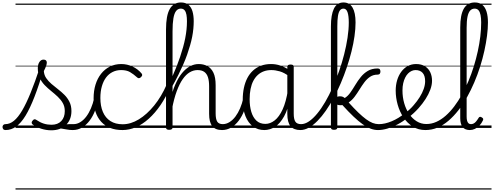

<svg xmlns="http://www.w3.org/2000/svg" viewBox="-126 -1039 4011 1559"><path d="M-81 17Q-94 17 -99.5 9.5Q-105 2 -105.5 -7Q-106 -16 -100 -23.5Q-94 -31 -82 -31Q-46 -31 -12.5 -58.5Q21 -86 54 -142Q87 -198 122.5 -285Q158 -372 197 -490L230 -480Q191 -349 154.5 -254.5Q118 -160 81.5 -100Q45 -40 5 -11.5Q-35 17 -81 17ZM465 17Q439 17 417 12.5Q395 8 373 5Q351 2 326 7L350 -19Q377 -26 397.5 -28.5Q418 -31 435.5 -31Q453 -31 471 -31Q480 -31 484 -23.5Q488 -16 487 -7Q486 2 480 9.5Q474 17 465 17ZM290 19Q249 19 208.5 6Q168 -7 138 -29Q131 -36 131 -43.5Q131 -51 139 -60Q146 -69 153 -70.5Q160 -72 170 -65Q199 -45 229 -35.5Q259 -26 292 -26Q343 -26 371.5 -56Q400 -86 400 -137Q400 -174 384 -202Q368 -230 343 -253.5Q318 -277 290 -299.5Q262 -322 237 -347.5Q212 -373 196.5 -406.5Q181 -440 181 -485Q181 -516 194 -535.5Q207 -555 227 -555Q241 -555 247.5 -548.5Q254 -542 254 -531Q254 -519 248 -502Q242 -485 230 -462Q232 -430 249 -405Q266 -380 291.5 -358Q317 -336 345 -314.5Q373 -293 397.5 -268.5Q422 -244 438 -212Q454 -180 454 -137Q454 -67 409.5 -24Q365 19 290 19ZM0 490H550V500H0ZM0 -20H550V0H0ZM0 -505H550V-500H0ZM0 -1010H550V-1000H0Z M465 17Q454 17 448.5 9.5Q443 2 443.5 -7Q444 -16 451 -23.5Q458 -31 471 -31Q500 -31 526.5 -47.5Q553 -64 574.5 -92.5Q596 -121 612.5 -159.5Q629 -198 639 -244Q641 -254 649.5 -256.5Q658 -259 665.5 -255Q673 -251 671 -239Q664 -189 646.5 -142.5Q629 -96 602 -60Q575 -24 540.5 -3.5Q506 17 465 17ZM550 490V500ZM550 -20V0ZM550 -505V-500ZM550 -1010V-1000Z M868 17Q757 17 695.5 -50.5Q634 -118 634 -240Q634 -301 649.5 -351.5Q665 -402 694.5 -439.5Q724 -477 765.5 -498Q807 -519 859 -519Q906 -519 949.5 -499Q993 -479 1024 -442Q1029 -435 1028.5 -428.5Q1028 -422 1019 -413Q1010 -404 1002 -404Q994 -404 988 -410Q958 -437 930 -453.5Q902 -470 857 -470Q820 -470 788.5 -454.5Q757 -439 735 -409.5Q713 -380 701 -338Q689 -296 689 -243Q689 -178 709.5 -130Q730 -82 770.5 -56Q811 -30 870 -30Q881 -30 886.5 -23Q892 -16 891.5 -6.5Q891 3 885 10Q879 17 868 17ZM550 490H1085V500H550ZM550 -20H1085V0H550ZM550 -505H1085V-500H550ZM550 -1010H1085V-1000H550Z M868 17Q857 17 851 10Q845 3 845.5 -6.5Q846 -16 852 -23Q858 -30 870 -30Q936 -30 1001.5 -70Q1067 -110 1126 -182.5Q1185 -255 1228 -354Q1233 -367 1242.5 -366Q1252 -365 1258 -356.5Q1264 -348 1258 -334Q1222 -251 1177.5 -186Q1133 -121 1082.5 -75.5Q1032 -30 978 -6.5Q924 17 868 17ZM1085 490V500ZM1085 -20V0ZM1085 -505V-500ZM1085 -1010V-1000Z M1678 17Q1650 17 1630 9Q1610 1 1597 -15.5Q1584 -32 1578 -56.5Q1572 -81 1572 -115V-338Q1572 -383 1562.5 -412Q1553 -441 1532.5 -455.5Q1512 -470 1478 -470Q1445 -470 1414.5 -452Q1384 -434 1357.5 -396Q1331 -358 1309 -298.5Q1287 -239 1271 -155L1252 -206Q1270 -289 1295.5 -348.5Q1321 -408 1352 -445.5Q1383 -483 1417 -501Q1451 -519 1487 -519Q1527 -519 1558 -502.5Q1589 -486 1607 -448.5Q1625 -411 1625 -347V-118Q1625 -73 1637.5 -52Q1650 -31 1684 -31Q1693 -31 1698 -23.5Q1703 -16 1702.5 -7Q1702 2 1696 9.5Q1690 17 1678 17ZM1247 15Q1234 15 1228 10.5Q1222 6 1222 -4V-800Q1222 -913 1252.5 -966Q1283 -1019 1343 -1019Q1381 -1019 1404 -1000Q1427 -981 1437 -946.5Q1447 -912 1447 -867Q1447 -838 1444 -806Q1441 -774 1434.5 -740.5Q1428 -707 1417.5 -670.5Q1407 -634 1393.5 -595.5Q1380 -557 1362 -516Q1344 -475 1322.5 -431.5Q1301 -388 1275 -342V-4Q1275 6 1268 10.5Q1261 15 1247 15ZM1275 -421Q1293 -461 1308.5 -500.5Q1324 -540 1337 -579Q1350 -618 1360.5 -655.5Q1371 -693 1378 -729Q1385 -765 1388.5 -799Q1392 -833 1392 -866Q1392 -896 1388 -919Q1384 -942 1373 -955.5Q1362 -969 1342 -969Q1319 -969 1304 -950Q1289 -931 1282 -890Q1275 -849 1275 -785ZM1085 490H1761V500H1085ZM1085 -20H1761V0H1085ZM1085 -505H1761V-500H1085ZM1085 -1010H1761V-1000H1085Z M1676 17Q1665 17 1659.5 9.5Q1654 2 1654.5 -7Q1655 -16 1662 -23.5Q1669 -31 1682 -31Q1711 -31 1737.5 -47.5Q1764 -64 1785.5 -92.5Q1807 -121 1823.5 -159.5Q1840 -198 1850 -244Q1852 -254 1860.5 -256.5Q1869 -259 1876.5 -255Q1884 -251 1882 -239Q1875 -189 1857.5 -142.5Q1840 -96 1813 -60Q1786 -24 1751.5 -3.5Q1717 17 1676 17ZM1761 490V500ZM1761 -20V0ZM1761 -505V-500ZM1761 -1010V-1000Z M2020 17Q1968 17 1928.5 -12Q1889 -41 1867 -96Q1845 -151 1845 -230Q1845 -281 1854.5 -325.5Q1864 -370 1882.5 -405.5Q1901 -441 1929 -466.5Q1957 -492 1993.5 -505.5Q2030 -519 2075 -519Q2114 -519 2149.5 -507Q2185 -495 2222 -471V-419Q2182 -449 2146 -459.5Q2110 -470 2077 -470Q2044 -470 2016.5 -460Q1989 -450 1967.5 -430.5Q1946 -411 1931 -382.5Q1916 -354 1908.5 -316.5Q1901 -279 1901 -233Q1901 -176 1914.5 -131Q1928 -86 1956 -59.5Q1984 -33 2029 -33Q2068 -33 2104.5 -61.5Q2141 -90 2169 -151Q2197 -212 2212 -309L2232 -254Q2214 -154 2181 -94.5Q2148 -35 2106.5 -9Q2065 17 2020 17ZM2313 17Q2286 17 2266 9Q2246 1 2233 -14.5Q2220 -30 2213.5 -55Q2207 -80 2207 -113V-496Q2207 -506 2213.5 -510.5Q2220 -515 2234 -515Q2247 -515 2253 -510.5Q2259 -506 2259 -496V-116Q2259 -72 2272 -51.5Q2285 -31 2319 -31Q2327 -31 2331.5 -23.5Q2336 -16 2335.5 -7Q2335 2 2329.5 9.5Q2324 17 2313 17ZM1761 490H2396V500H1761ZM1761 -20H2396V0H1761ZM1761 -505H2396V-500H1761ZM1761 -1010H2396V-1000H1761Z M2312 17Q2300 17 2294.5 9.5Q2289 2 2290.5 -7Q2292 -16 2299 -23.5Q2306 -31 2318 -31Q2350 -31 2383 -53.5Q2416 -76 2449.5 -116.5Q2483 -157 2514.5 -211Q2546 -265 2574.5 -328.5Q2603 -392 2627 -460.5Q2651 -529 2668.5 -598Q2686 -667 2696 -733Q2706 -799 2706 -856Q2706 -869 2714.5 -875.5Q2723 -882 2733.5 -882Q2744 -882 2752.5 -875.5Q2761 -869 2761 -856Q2761 -805 2752.5 -745Q2744 -685 2728 -621Q2712 -557 2690 -492Q2668 -427 2641.5 -364.5Q2615 -302 2584 -245Q2553 -188 2520 -140.5Q2487 -93 2452 -57.5Q2417 -22 2382 -2.5Q2347 17 2312 17ZM2396 490V500ZM2396 -20V0ZM2396 -505V-500ZM2396 -1010V-1000Z M2586 15Q2573 15 2567 10.5Q2561 6 2561 -4V-825Q2561 -919 2585.5 -969Q2610 -1019 2663 -1019Q2712 -1019 2736.5 -977.5Q2761 -936 2761 -857Q2761 -844 2752.5 -838Q2744 -832 2733.5 -832Q2723 -832 2714.5 -838Q2706 -844 2706 -857Q2706 -910 2696 -939.5Q2686 -969 2663 -969Q2645 -969 2634 -954.5Q2623 -940 2618 -908.5Q2613 -877 2613 -825V-4Q2613 6 2606.5 10.5Q2600 15 2586 15ZM2943 17Q2913 17 2883 5.5Q2853 -6 2819 -30Q2785 -54 2744.5 -92.5Q2704 -131 2654 -186Q2650 -185 2645 -185Q2640 -185 2635 -185Q2614 -185 2605 -195Q2596 -205 2596 -221Q2596 -237 2605 -247Q2614 -257 2634 -257Q2647 -257 2656 -253.5Q2665 -250 2673 -243Q2698 -258 2718.5 -287Q2739 -316 2759 -349.5Q2779 -383 2803.5 -413.5Q2828 -444 2861 -463.5Q2894 -483 2940 -483Q2953 -483 2958 -476Q2963 -469 2963 -458Q2963 -448 2958 -440.5Q2953 -433 2940 -433Q2905 -433 2879 -415.5Q2853 -398 2832.5 -370.5Q2812 -343 2793 -312Q2774 -281 2753 -253Q2732 -225 2705 -207Q2748 -159 2783 -125.5Q2818 -92 2846.5 -71Q2875 -50 2900 -40.5Q2925 -31 2949 -31Q2961 -31 2966 -23.5Q2971 -16 2969.5 -7Q2968 2 2961.5 9.5Q2955 17 2943 17ZM2396 490H3027V500H2396ZM2396 -20H3027V0H2396ZM2396 -505H3027V-500H2396ZM2396 -1010H3027V-1000H2396Z M2944 17Q2931 17 2925.5 9.5Q2920 2 2921.5 -7Q2923 -16 2930.5 -23.5Q2938 -31 2950 -31Q2999 -31 3055 -54.5Q3111 -78 3162 -120Q3169 -126 3176 -123.5Q3183 -121 3187.5 -113.5Q3192 -106 3192 -97.5Q3192 -89 3185 -84Q3146 -52 3103.5 -29.5Q3061 -7 3020 5Q2979 17 2944 17ZM3027 490V500ZM3027 -20V0ZM3027 -505V-500ZM3027 -1010V-1000Z M3165 -120Q3183 -135 3200.5 -151Q3218 -167 3233 -185Q3261 -217 3282 -250.5Q3303 -284 3314.5 -317Q3326 -350 3326 -379Q3326 -425 3305.5 -447.5Q3285 -470 3248 -470Q3237 -470 3231.5 -477.5Q3226 -485 3227 -494.5Q3228 -504 3234.5 -511.5Q3241 -519 3253 -519Q3296 -519 3325 -500.5Q3354 -482 3368 -451.5Q3382 -421 3382 -383Q3382 -349 3368 -311Q3354 -273 3329.5 -235Q3305 -197 3273 -161Q3254 -140 3232.5 -120Q3211 -100 3189 -82ZM3027 490H3471V500H3027ZM3027 -20H3471V0H3027ZM3027 -505H3471V-500H3027ZM3027 -1010H3471V-1000H3027Z M3328 17Q3271 17 3226 -11Q3181 -39 3150 -85.5Q3119 -132 3103 -189Q3087 -246 3087 -303Q3087 -348 3098.5 -387Q3110 -426 3132 -456Q3154 -486 3184.5 -502.5Q3215 -519 3253 -519Q3262 -519 3266.5 -511.5Q3271 -504 3269.5 -494.5Q3268 -485 3262.5 -477.5Q3257 -470 3248 -470Q3232 -470 3216.5 -463Q3201 -456 3187.5 -442.5Q3174 -429 3164 -409Q3154 -389 3148 -363Q3142 -337 3142 -304Q3142 -250 3156 -201Q3170 -152 3196 -114Q3222 -76 3257.5 -54Q3293 -32 3336 -32Q3378 -32 3417 -49.5Q3456 -67 3492.5 -99Q3529 -131 3562 -174.5Q3595 -218 3624 -270Q3653 -322 3677.5 -380Q3702 -438 3721 -499.5Q3740 -561 3753.5 -622.5Q3767 -684 3774 -743Q3781 -802 3781 -856Q3781 -866 3789.5 -871Q3798 -876 3808.5 -876Q3819 -876 3827.5 -871Q3836 -866 3836 -856Q3836 -807 3828.5 -748.5Q3821 -690 3807 -626.5Q3793 -563 3772.5 -498Q3752 -433 3725 -370Q3698 -307 3666 -249.5Q3634 -192 3596 -143.5Q3558 -95 3516 -59Q3474 -23 3427 -3Q3380 17 3328 17ZM3471 490V500ZM3471 -20V0ZM3471 -505V-500ZM3471 -1010V-1000Z M3689 17Q3670 17 3655 11Q3640 5 3630.5 -7Q3621 -19 3616 -37Q3611 -55 3611 -79V-816Q3611 -918 3640 -968.5Q3669 -1019 3729 -1019Q3767 -1019 3790.5 -999.5Q3814 -980 3825 -943.5Q3836 -907 3836 -857Q3836 -844 3827.5 -838Q3819 -832 3808.5 -832Q3798 -832 3789.5 -838Q3781 -844 3781 -857Q3781 -892 3776 -917Q3771 -942 3759.5 -955.5Q3748 -969 3728 -969Q3706 -969 3691.5 -953Q3677 -937 3670 -903Q3663 -869 3663 -813V-92Q3663 -73 3666.5 -59.5Q3670 -46 3677.5 -38.5Q3685 -31 3698 -31Q3709 -31 3719.5 -36Q3730 -41 3740 -53Q3750 -65 3761 -83Q3765 -90 3772 -90.5Q3779 -91 3787 -85Q3795 -81 3797 -74.5Q3799 -68 3795 -61Q3784 -37 3767 -19.5Q3750 -2 3730 7.5Q3710 17 3689 17ZM3471 490H3865V500H3471ZM3471 -20H3865V0H3471ZM3471 -505H3865V-500H3471ZM3471 -1010H3865V-1000H3471Z"/></svg>

Font: Playwrite PE Guides
Style: Regular
Weight: 400
Designer: Veronika Burian, José Scaglione
Foundry: TypeTogether
Version: Version 1.003